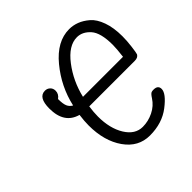

<svg xmlns="http://www.w3.org/2000/svg" viewBox="-165 -760 909 909"><g transform="rotate(-45 289.0 -305.5)"><path d="M91 -419Q91 -494 136 -494Q151 -494 161.5 -484Q172 -474 172 -458Q172 -436 152 -422Q152 -390 158.5 -374.5Q165 -359 181 -350Q204 -453 272.5 -536Q341 -619 423 -619Q449 -619 474 -609.5Q499 -600 523.5 -579Q548 -558 563 -516Q578 -474 578 -417Q578 -386 573.5 -350.5Q569 -315 566 -307Q558 -293 537 -293H232Q227 -258 227 -230Q227 -150 259.5 -97.5Q292 -45 343 -45Q380 -45 414.5 -62Q449 -79 469 -110Q481 -129 489 -132Q494 -134 503 -134Q533 -134 533 -109Q533 -79 476.5 -35.5Q420 8 338 8Q261 8 213.5 -59.5Q166 -127 166 -231Q166 -260 171 -297Q91 -319 91 -419ZM243 -346H511Q517 -394 517 -420Q517 -501 488 -533.5Q459 -566 422 -566Q366 -566 314.5 -498.5Q263 -431 243 -346Z"/></g></svg>

Font: CMU Typewriter Text
Style: LightOblique
Weight: 200
Italic angle: -9.46001°
Version: Version 0.7.0